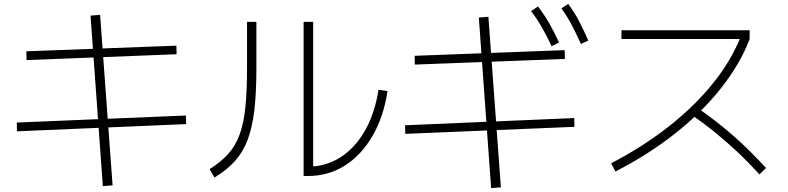

<svg xmlns="http://www.w3.org/2000/svg" viewBox="-20 -875 4040 984"><path d="M507 79 444 -795 493 -799 557 75ZM67 -202 66 -247 933 -283 934 -239ZM116 -567 115 -612 884 -641 885 -597Z M1536 27V-763H1585V4L1558 -21Q1650 -21 1725 -69Q1800 -117 1850.5 -205.5Q1901 -294 1920 -415L1966 -408Q1946 -276 1889 -178Q1832 -80 1747.5 -26.5Q1663 27 1558 27ZM1054 -8Q1111 -44 1148.5 -85Q1186 -126 1207.5 -184Q1229 -242 1237.5 -324.5Q1246 -407 1246 -525V-763H1294V-523Q1294 -399 1283.5 -310Q1273 -221 1249 -158Q1225 -95 1183.5 -49Q1142 -3 1079 35Z M2497 89 2434 -785 2483 -789 2547 85ZM2057 -189 2056 -233 2923 -270 2924 -225ZM2106 -544 2105 -589 2874 -618 2875 -573ZM2807 -638Q2781 -694 2756 -737Q2731 -780 2702 -818L2737 -842Q2770 -799 2795.5 -754.5Q2821 -710 2845 -657ZM2957 -650Q2932 -706 2908.5 -750Q2885 -794 2857 -832L2892 -855Q2924 -812 2948 -766Q2972 -720 2995 -667Z M3112 -38Q3277 -124 3409 -228Q3541 -332 3634.5 -448.5Q3728 -565 3776 -687L3788 -675H3165V-720H3822V-675Q3773 -547 3676 -424Q3579 -301 3441.5 -192Q3304 -83 3134 4ZM3872 19Q3815 -44 3759 -96.5Q3703 -149 3644 -197Q3585 -245 3517 -291L3548 -327Q3649 -257 3734.5 -182.5Q3820 -108 3906 -14Z"/></svg>

Font: M PLUS 2 Thin Light
Style: Regular
Weight: 300
Version: Version 1.001